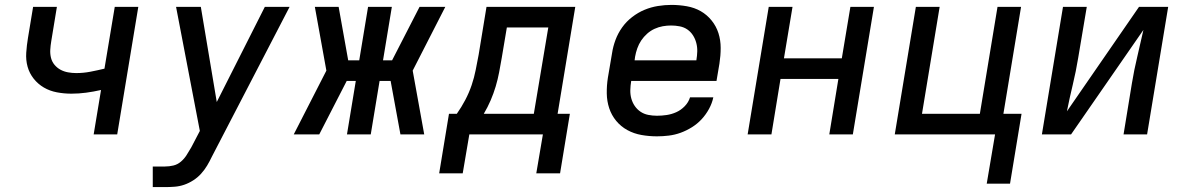

<svg xmlns="http://www.w3.org/2000/svg" viewBox="-20 -548 4840 783"><path d="M362 0 392 -181Q361 -174 331 -170Q301 -166 271 -166Q241 -166 212 -171.5Q183 -177 159 -191Q135 -205 117.5 -227Q100 -249 92.5 -276Q85 -303 87 -333Q89 -363 94 -393L115 -520H212L189 -380Q186 -362 185 -345Q184 -328 188 -312Q192 -296 202.5 -283.5Q213 -271 227 -263.5Q241 -256 257.5 -253Q274 -250 291 -250Q320 -250 348.5 -255.5Q377 -261 406 -268L448 -520H544L458 0Z M603 215V131H653Q670 131 687 127Q704 123 718 111Q732 99 741.5 83.5Q751 68 760 53L795 -14L698 -520H799L864 -132L1060 -520H1161L844 91Q835 110 824.5 127.5Q814 145 800 160.5Q786 176 768 187.5Q750 199 731 205.5Q712 212 692 213.5Q672 215 653 215Z M1282 0H1178L1311 -260L1264 -520H1361L1400 -302H1445L1481 -520H1578L1542 -302H1579L1691 -520H1796L1663 -260L1710 0H1613L1573 -218H1528L1492 0H1395L1431 -218H1394Z M1771 159 1811 -84H1843Q1862 -111 1877.5 -140.5Q1893 -170 1903.5 -201Q1914 -232 1920 -263Q1926 -294 1932 -325L1964 -520H2326L2254 -84H2304L2264 159H2167L2194 0H1894L1867 159ZM2157 -84 2216 -436H2047L2026 -311Q2021 -282 2015.5 -253Q2010 -224 2001.5 -195.5Q1993 -167 1981 -139Q1969 -111 1953 -84Z M2659 8Q2627 8 2596 2.5Q2565 -3 2538.5 -17.5Q2512 -32 2493 -55Q2474 -78 2464.5 -106.5Q2455 -135 2454.5 -167Q2454 -199 2459 -231L2476 -331Q2480 -358 2490 -385Q2500 -412 2517 -436Q2534 -460 2558 -478.5Q2582 -497 2608.5 -508Q2635 -519 2663 -523.5Q2691 -528 2718 -528Q2750 -528 2781 -522.5Q2812 -517 2837.5 -502.5Q2863 -488 2882 -464.5Q2901 -441 2910 -412.5Q2919 -384 2919 -352.5Q2919 -321 2914 -289L2902 -218H2554V-217Q2551 -199 2550.5 -181Q2550 -163 2554.5 -146.5Q2559 -130 2568.5 -116Q2578 -102 2592 -92.5Q2606 -83 2623.5 -79.5Q2641 -76 2659 -76Q2679 -76 2699 -79Q2719 -82 2738 -90.5Q2757 -99 2772.5 -115Q2788 -131 2794 -151H2889Q2884 -127 2871.5 -104Q2859 -81 2841.5 -62Q2824 -43 2801.5 -29Q2779 -15 2755.5 -6.5Q2732 2 2707.5 5Q2683 8 2659 8ZM2820 -302V-303Q2823 -321 2823.5 -338.5Q2824 -356 2819.5 -373Q2815 -390 2806 -404Q2797 -418 2783.5 -427.5Q2770 -437 2752.5 -440.5Q2735 -444 2717 -444Q2700 -444 2683 -441Q2666 -438 2649.5 -430.5Q2633 -423 2619 -410.5Q2605 -398 2595 -383Q2585 -368 2579 -351Q2573 -334 2570 -317L2568 -302Z M3029 0 3115 -520H3212L3177 -310H3413L3448 -520H3544L3458 0H3362L3399 -226H3163L3126 0Z M4004 201 4038 0H3629L3715 -520H3812L3740 -84H3976L4048 -520H4144L4072 -84H4146L4099 201Z M4229 0 4315 -520H4412L4377 -312Q4368 -257 4355 -203Q4342 -149 4331 -94L4625 -520H4744L4658 0H4562L4596 -208Q4605 -263 4618 -317Q4631 -371 4643 -426L4348 0Z"/></svg>

Font: Iosevka SS04 Md Ex Obl
Style: Regular
Weight: 500
Width: 7
Italic angle: -9°
Monospace: yes
Designer: Belleve Invis
Foundry: Belleve Invis
Version: Version 19.0.0; ttfautohint (v1.8.4)